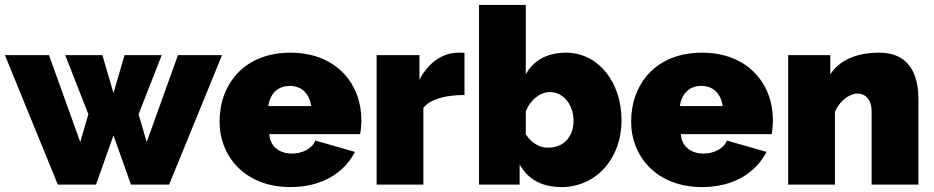

<svg xmlns="http://www.w3.org/2000/svg" viewBox="-30 -750 3795 780"><path d="M566 -173 533 -286 627 -526H476L431 -372L386 -526H235L329 -286L296 -173L169 -526H-10L205 0H360L431 -200L502 0H657L872 -526H693Z M1150 10C1279 10 1369 -49 1412 -133L1251 -179C1239 -146 1197 -126 1156 -126C1112 -126 1068 -149 1064 -205H1433C1436 -221 1438 -243 1438 -263C1438 -407 1338 -536 1150 -536C962 -536 862 -408 862 -256C862 -115 965 10 1150 10ZM1060 -319C1067 -370 1099 -401 1147 -401C1195 -401 1227 -370 1234 -319Z M1857 -535C1854 -536 1846 -536 1833 -536C1769 -536 1711 -497 1674 -426V-526H1500V0H1690V-312C1719 -349 1784 -364 1857 -364Z M2251 10C2391 10 2495 -105 2495 -261C2495 -418 2399 -536 2270 -536C2194 -536 2137 -505 2106 -448V-730H1916V0H2081V-82C2115 -21 2172 10 2251 10ZM2196 -150C2161 -150 2131 -168 2106 -204V-298C2125 -345 2164 -376 2204 -376C2259 -376 2300 -324 2300 -260C2300 -193 2259 -150 2196 -150Z M2822 10C2951 10 3041 -49 3084 -133L2923 -179C2911 -146 2869 -126 2828 -126C2784 -126 2740 -149 2736 -205H3105C3108 -221 3110 -243 3110 -263C3110 -407 3010 -536 2822 -536C2634 -536 2534 -408 2534 -256C2534 -115 2637 10 2822 10ZM2732 -319C2739 -370 2771 -401 2819 -401C2867 -401 2899 -370 2906 -319Z M3701 -346C3701 -418 3684 -536 3541 -536C3449 -536 3380 -505 3343 -448V-526H3172V0H3362V-295C3379 -339 3421 -370 3453 -370C3484 -370 3511 -348 3511 -296V0H3701Z"/></svg>

Font: Raleway Black
Style: Regular
Weight: 900
Designer: Matt McInerney, Pablo Impallari, Rodrigo Fuenzalida
Foundry: Matt McInerney, Pablo Impallari, Rodrigo Fuenzalida
Version: Version 3.000g; ttfautohint (v1.5) -l 8 -r 28 -G 28 -x 14 -D